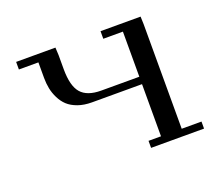

<svg xmlns="http://www.w3.org/2000/svg" viewBox="-83 -551 750 664"><g transform="rotate(-20 292.0 -219.5)"><path d="M32.2 -411.1V-439H176.8L178.2 -411.1V-358.9Q178.2 -297.4 200.9 -271.2Q223.6 -245.1 274.9 -245.1H415V-411.1H342.8V-439H490.2L491.2 -411.1V-25.9H564V0H369.1V-25.9H415V-217.8H231Q202.1 -217.8 179.7 -225.8Q157.2 -233.9 143.3 -246.8Q129.4 -259.8 120.4 -278.1Q111.3 -296.4 107.7 -314.9Q104 -333.5 104 -354V-411.1Z"/></g></svg>

Font: Dehuti Alt
Style: Book
Weight: 400
Version: Version 1.2